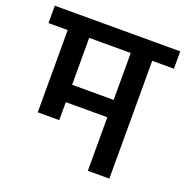

<svg xmlns="http://www.w3.org/2000/svg" viewBox="-129 -764 845 873"><g transform="rotate(20 293.5 -327.0)"><path d="M597 -654V-570H492V0H388V-259H187V-172H83V-570H-10V-654ZM388 -343V-570H187V-343Z"/></g></svg>

Font: Biryani SemiBold
Style: Regular
Weight: 600
Designer: Dan Reynolds and Mathieu Réguer
Foundry: Dan Reynolds and Mathieu Réguer
Version: Version 1.004; ttfautohint (v1.1) -l 5 -r 5 -G 72 -x 0 -D la